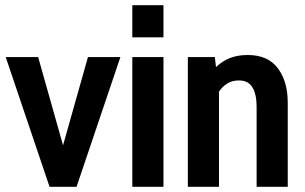

<svg xmlns="http://www.w3.org/2000/svg" viewBox="-20 -720 1175 740"><path d="M171 0 2 -500H127L223 -160L319 -500H444L275 0Z M490 -576V-700H610V-576ZM490 0V-500H610V0Z M704 0V-500H808L812.5 -461.5Q836 -484 865.5 -496Q895 -508 935 -508Q1012.5 -508 1050.8 -457Q1089 -406 1089 -325V0H969V-309Q969 -356.5 953 -383.2Q937 -410 901 -410Q876 -410 857 -398.8Q838 -387.5 824 -367V0Z"/></svg>

Font: Cabin Condensed
Style: Bold
Weight: 700
Width: 3
Designer: Pablo Impallari
Foundry: Pablo Impallari. http://www.impallari.com Igino Marini. http://www.ikern.com
Version: Version 3.001; ttfautohint (v1.8.3)